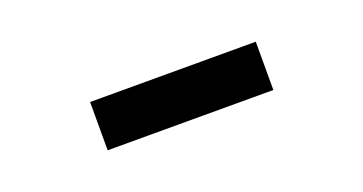

<svg xmlns="http://www.w3.org/2000/svg" viewBox="-23 -899 672 355"><g transform="rotate(-20 313.0 -721.5)"><path d="M150 -674V-769H476V-674Z"/></g></svg>

Font: Noto Sans TC Thin
Style: Bold
Weight: 700
Version: Version 2.004-H2;hotconv 1.0.118;makeotfexe 2.5.65603